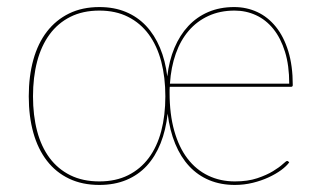

<svg xmlns="http://www.w3.org/2000/svg" viewBox="-20 -518 907 544"><path d="M799.5 -281Q799.5 -332.5 787.5 -371.2Q775.5 -410 754.5 -436Q733.5 -462 705.2 -475Q677 -488 644.5 -488Q603.5 -488 570.8 -473Q538 -458 514.8 -431Q491.5 -404 478 -365.8Q464.5 -327.5 461.5 -281ZM261.5 -4Q308 -4 343 -21.5Q378 -39 401.5 -70.5Q425 -102 436.8 -146.5Q448.5 -191 448.5 -245Q448.5 -299 436.8 -343.8Q425 -388.5 401.5 -420.5Q378 -452.5 343 -470.2Q308 -488 261.5 -488Q214.5 -488 179.2 -470.2Q144 -452.5 120.5 -420.5Q97 -388.5 85.2 -343.8Q73.5 -299 73.5 -245Q73.5 -191 85.2 -146.5Q97 -102 120.5 -70.5Q144 -39 179.2 -21.5Q214.5 -4 261.5 -4ZM799.5 -58Q792 -47.5 776.8 -36.2Q761.5 -25 741 -15.5Q720.5 -6 696 0Q671.5 6 645.5 6Q605.5 6 573 -7.5Q540.5 -21 516.2 -47Q492 -73 476.5 -110.5Q461 -148 455 -196Q450 -149.5 435 -112Q420 -74.5 395.8 -48.2Q371.5 -22 337.8 -8Q304 6 261.5 6Q213 6 175.8 -11.8Q138.5 -29.5 113 -62.5Q87.5 -95.5 74.5 -141.8Q61.5 -188 61.5 -245Q61.5 -302 74.5 -348.8Q87.5 -395.5 113 -428.5Q138.5 -461.5 175.8 -479.8Q213 -498 261.5 -498Q303.5 -498 336.5 -484.2Q369.5 -470.5 393.8 -444.8Q418 -419 433.2 -382.8Q448.5 -346.5 454 -301.5Q459 -346 474.2 -382.2Q489.5 -418.5 513.5 -444.2Q537.5 -470 570.2 -484Q603 -498 643.5 -498Q678.5 -498 708.8 -484Q739 -470 761.5 -442.2Q784 -414.5 796.8 -373Q809.5 -331.5 809.5 -277Q809.5 -272 804.5 -272H461Q460.5 -268 460.5 -263.5Q460.5 -259 460.5 -255Q460.5 -194 473.8 -147.2Q487 -100.5 511.2 -68.8Q535.5 -37 569.8 -20.5Q604 -4 645.5 -4Q682 -4 708.8 -13Q735.5 -22 753.5 -33Q771.5 -44 781.2 -53Q791 -62 793.5 -62Q795.5 -62 797.5 -60Z"/></svg>

Font: Lato 2
Style: Regular
Weight: 100
Designer: Lukasz Dziedzic with Adam Twardoch and Botio Nikoltchev
Foundry: tyPoland Lukasz Dziedzic
Version: Version 2.015; 2015-08-06; http://www.latofonts.com/